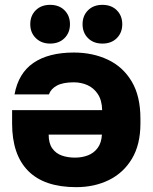

<svg xmlns="http://www.w3.org/2000/svg" viewBox="-20 -760 630 793"><path d="M285 -543Q363 -543 425.5 -513.5Q488 -484 524 -423.5Q560 -363 560 -270V-250Q560 -163 525 -104.5Q490 -46 430 -16.5Q370 13 295 13Q163 13 96.5 -54Q30 -121 30 -250V-305H402Q401 -346 384 -371.5Q367 -397 341 -408.5Q315 -420 285 -420Q240 -420 215 -406.5Q190 -393 182 -370H40Q56 -458 118.5 -500.5Q181 -543 285 -543ZM401 -204H181Q181 -168 196 -147Q211 -126 235.5 -117.5Q260 -109 290 -109Q319 -109 343.5 -118.5Q368 -128 383.5 -149Q399 -170 401 -204ZM187 -580Q151 -580 128 -602.5Q105 -625 105 -660Q105 -695 127.5 -717.5Q150 -740 187 -740Q224 -740 246.5 -717.5Q269 -695 269 -660Q269 -625 246.5 -602.5Q224 -580 187 -580ZM403 -580Q366 -580 343.5 -602.5Q321 -625 321 -660Q321 -695 343.5 -717.5Q366 -740 403 -740Q440 -740 462.5 -717.5Q485 -695 485 -660Q485 -625 462.5 -602.5Q440 -580 403 -580Z"/></svg>

Font: Golos Text
Style: Bold
Weight: 700
Designer: A.Korolkova, Vitaly Kuzmin
Foundry: ParaType Ltd
Version: Version 2.004